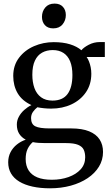

<svg xmlns="http://www.w3.org/2000/svg" viewBox="-20 -787 614 1066"><path d="M257.5 258.5Q204 258.5 160.8 249Q117.5 239.5 87.2 221.2Q57 203 41.2 176Q25.5 149 25.5 114Q25.5 83 38.5 58Q51.5 33 73.8 15.2Q96 -2.5 123 -11.5Q99.5 -24 86.5 -44.5Q73.5 -65 73.5 -95.5Q73.5 -118.5 84.8 -139.2Q96 -160 114.5 -176.5Q133 -193 154.5 -203.5Q102.5 -227.5 78 -269.2Q53.5 -311 53.5 -365.5Q53.5 -424 85.5 -466.2Q117.5 -508.5 169 -530.8Q220.5 -553 278 -553Q330.5 -553 369 -541Q407.5 -529 432 -508Q443.5 -523 472.2 -538.2Q501 -553.5 535 -553.5H562V-470.5H461Q468.5 -460 474.2 -445.5Q480 -431 483.5 -413.8Q487 -396.5 487 -377.5Q487 -318.5 457.2 -275Q427.5 -231.5 377.2 -207.8Q327 -184 264 -184Q244 -184 224.2 -186Q204.5 -188 187.5 -191.5Q174 -181 163.2 -166Q152.5 -151 152.5 -131Q152.5 -97.5 176 -85.8Q199.5 -74 255 -74H375.5Q435.5 -74 474.8 -58Q514 -42 533 -12.8Q552 16.5 552 56.5Q552 101 529.5 138Q507 175 466.8 202Q426.5 229 373 243.8Q319.5 258.5 257.5 258.5ZM268 211Q318.5 211 360.5 196Q402.5 181 427.8 153.2Q453 125.5 453 86.5Q453 62 444.8 44.2Q436.5 26.5 413.5 17Q390.5 7.5 347.5 7.5H232.5Q211.5 7.5 193.8 6.2Q176 5 162 2Q144.5 17 133.5 39.5Q122.5 62 122.5 96Q122.5 133 138.8 158.8Q155 184.5 187.2 197.8Q219.5 211 268 211ZM271.5 -228.5Q328 -228.5 355 -265Q382 -301.5 382 -370.5Q382 -415.5 369.5 -446.2Q357 -477 332.5 -493Q308 -509 273 -509Q239.5 -509 213.8 -494.8Q188 -480.5 173.8 -450.2Q159.5 -420 159.5 -372Q159.5 -330.5 171.2 -298Q183 -265.5 208 -247Q233 -228.5 271.5 -228.5ZM275 -629.5Q245.5 -629.5 229.2 -647.5Q213 -665.5 213 -693.5Q213 -723.5 231.2 -745.2Q249.5 -767 282.5 -767H283.5Q313 -767 329.2 -749.2Q345.5 -731.5 345.5 -703.5Q345.5 -673.5 327.2 -651.5Q309 -629.5 276 -629.5Z"/></svg>

Font: Merriweather 60pt
Style: Regular
Weight: 400
Version: Version 2.100